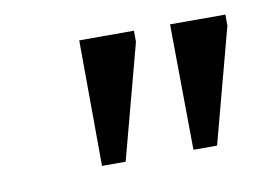

<svg xmlns="http://www.w3.org/2000/svg" viewBox="-38 -757 415 304"><g transform="rotate(-10 169.5 -605.0)"><path d="M252 -504 250 -706H339V-688L290 -504ZM105 -504 104 -706H192V-688L143 -504Z"/></g></svg>

Font: myMathFont
Style: Regular
Weight: 400
Designer: Ross Mills, John Hudson & Paul Hanslow, Tiro Typeworks Ltd; with prior portions MicroPress Inc., and Coen Hoffman. Math 
Foundry: Tiro Typeworks Ltd
Version: Version 2.13 b171